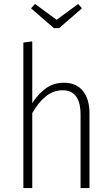

<svg xmlns="http://www.w3.org/2000/svg" viewBox="-20 -950 565 970"><path d="M432 -377V0H387V-371Q387 -494 296 -494Q250 -494 212.5 -464Q175 -434 143 -379V0H98V-735L143 -741V-429Q175 -478 213.5 -505Q252 -532 303 -532Q365 -532 398.5 -491Q432 -450 432 -377ZM375 -930 394 -908 279 -808H252L137 -908L157 -930L266 -850Z"/></svg>

Font: Fira Sans Condensed ExtraLight
Style: Regular
Weight: 275
Width: 3
Designer: Carrois Corporate & Edenspiekermann AG
Foundry: Carrois Corporate GbR & Edenspiekermann AG
Version: Version 4.203